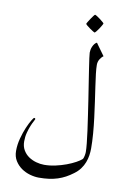

<svg xmlns="http://www.w3.org/2000/svg" viewBox="-107 -926 775 1139"><g transform="rotate(10 281.0 -357.0)"><path d="M485.4 -76.7Q485.4 -56.2 482.2 -34.7Q479 -13.2 470.9 8.1Q462.9 29.3 448.5 48.8Q434.1 68.4 412.1 84.5Q390.1 101.1 368.4 112.8Q346.7 124.5 322.8 132.3Q298.8 140.1 271.2 144Q243.7 147.9 209.5 147.9Q184.1 147.9 155.8 139.9Q127.4 131.8 104 115.5Q80.6 99.1 64.9 74Q49.3 48.8 49.3 14.6Q49.3 -23.4 59.6 -61.3Q69.8 -99.1 82.5 -128.9Q95.2 -158.7 106.7 -177.5Q118.2 -196.3 120.6 -196.3Q128.9 -196.3 128.9 -189.9Q128.9 -188 122.3 -176.3Q115.7 -164.6 107.9 -145.8Q100.1 -127 93.5 -102.3Q86.9 -77.6 86.9 -49.3Q86.9 -19 99.9 3.2Q112.8 25.4 133.5 39.6Q154.3 53.7 179 60.5Q203.6 67.4 227.1 67.4Q260.7 67.4 295.2 59.8Q329.6 52.2 359.6 41Q389.6 29.8 412.8 17.1Q436 4.4 447.3 -6.3Q449.7 -8.8 451.7 -14.2Q453.6 -19.5 455.1 -26.4Q456.5 -33.2 457.3 -39.8Q458 -46.4 458 -50.3Q458 -69.3 454.6 -102.5Q451.2 -135.7 445.6 -177.2Q439.9 -218.8 432.9 -265.9Q425.8 -313 418.9 -359.9Q411.1 -410.2 403.8 -456.8Q396.5 -503.4 390.9 -540.5Q385.3 -577.6 381.8 -602.8Q378.4 -627.9 378.4 -635.3Q378.4 -643.1 380.1 -652.6Q381.8 -662.1 386 -671.6Q390.1 -681.2 396.2 -689Q402.3 -696.8 410.6 -700.7Q411.1 -699.2 419.4 -688Q427.7 -676.8 437.5 -663.1L462.9 -627.9Q452.1 -621.1 442.4 -605.7Q432.6 -590.3 432.6 -570.8Q432.6 -549.8 436.5 -516.6Q440.4 -483.4 446.5 -442.1Q452.6 -400.9 459.2 -354.2Q465.8 -307.6 471.9 -259.8Q478 -211.9 481.7 -164.8Q485.4 -117.7 485.4 -76.7ZM428.7 -819.3Q428.7 -816.9 423.1 -807.1Q417.5 -797.4 410.2 -786.1Q402.8 -774.9 395.5 -766.1Q388.2 -757.3 385.7 -757.3Q384.3 -757.3 375.2 -762.9Q366.2 -768.6 355.7 -775.9Q345.2 -783.2 336.9 -790.3Q328.6 -797.4 328.6 -799.8Q328.6 -802.2 334.7 -812Q340.8 -821.8 348.1 -833Q355.5 -844.2 362.3 -853Q369.1 -861.8 371.1 -861.8Q373.5 -861.8 383.1 -856Q392.6 -850.1 402.8 -842.3Q413.1 -834.5 420.9 -827.6Q428.7 -820.8 428.7 -819.3Z"/></g></svg>

Font: Kitab
Style: Regular
Weight: 400
Designer: SIL International
Foundry: Khaled Hosny
Version: Version 1.000